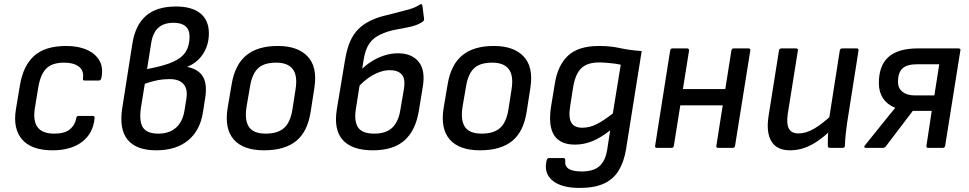

<svg xmlns="http://www.w3.org/2000/svg" viewBox="-20 -727 4766 944"><path d="M238 12Q136 12 89.5 -40.5Q43 -93 58 -188L78 -308Q94 -404 148 -452.5Q202 -501 306 -501Q365 -501 407.5 -482Q450 -463 469.5 -428Q489 -393 478 -342Q475 -331 465 -331H396Q386 -331 388 -342Q393 -381 367 -400Q341 -419 296 -419Q235 -419 206.5 -389Q178 -359 168 -296L151 -193Q142 -130 166 -100Q190 -70 247 -70Q298 -70 323.5 -91Q349 -112 355 -146Q356 -157 367 -157H436Q447 -157 445 -146Q438 -71 383.5 -29.5Q329 12 238 12Z M748 12Q650 12 607.5 -40Q565 -92 581 -195L631 -514Q646 -605 698.5 -650Q751 -695 845 -695Q924 -695 965.5 -661Q1007 -627 1007 -563Q1007 -507 979 -463Q951 -419 901 -399V-398Q958 -386 979 -348Q1000 -310 988 -240L978 -176Q964 -85 904.5 -36.5Q845 12 748 12ZM759 -70Q812 -70 845 -99Q878 -128 887 -183L897 -246Q903 -291 881.5 -314.5Q860 -338 815 -338Q797 -338 777.5 -336Q758 -334 736.5 -328.5Q715 -323 692 -315L672 -192Q664 -127 684 -98.5Q704 -70 759 -70ZM703 -387 716 -390Q789 -404 832 -423.5Q875 -443 893.5 -473Q912 -503 912 -547Q912 -581 892 -598Q872 -615 833 -615Q786 -615 759 -591Q732 -567 724 -519Z M1278 12Q1176 12 1129.5 -41Q1083 -94 1099 -195L1119 -313Q1135 -409 1191 -455Q1247 -501 1346 -501Q1444 -501 1492.5 -449.5Q1541 -398 1526 -297L1508 -181Q1493 -80 1436.5 -34Q1380 12 1278 12ZM1287 -70Q1346 -70 1377 -98Q1408 -126 1418 -190L1433 -287Q1444 -355 1419.5 -387Q1395 -419 1338 -419Q1278 -419 1248.5 -391Q1219 -363 1209 -300L1192 -201Q1182 -136 1204 -103Q1226 -70 1287 -70Z M1813 12Q1711 12 1665.5 -38.5Q1620 -89 1636 -189L1676 -430Q1685 -485 1701 -522Q1717 -559 1741.5 -583.5Q1766 -608 1799 -624Q1829 -639 1861.5 -647.5Q1894 -656 1927 -664Q1960 -672 1990 -680.5Q2020 -689 2044 -704Q2049 -708 2052.5 -706Q2056 -704 2057 -698L2065 -635Q2066 -626 2059 -621Q2035 -604 2000 -596Q1965 -588 1927 -581.5Q1889 -575 1852 -558Q1816 -542 1796 -513Q1776 -484 1768 -434L1730 -193Q1720 -131 1740.5 -100.5Q1761 -70 1820 -70Q1879 -70 1909.5 -100Q1940 -130 1949 -190L1965 -284Q1975 -338 1956 -360Q1937 -382 1897 -382Q1856 -382 1812 -357Q1768 -332 1734 -290L1748 -376Q1774 -404 1804.5 -423.5Q1835 -443 1868.5 -454Q1902 -465 1937 -465Q2005 -465 2039 -422.5Q2073 -380 2058 -296L2039 -180Q2023 -85 1968.5 -36.5Q1914 12 1813 12Z M2340 12Q2238 12 2191.5 -41Q2145 -94 2161 -195L2181 -313Q2197 -409 2253 -455Q2309 -501 2408 -501Q2506 -501 2554.5 -449.5Q2603 -398 2588 -297L2570 -181Q2555 -80 2498.5 -34Q2442 12 2340 12ZM2349 -70Q2408 -70 2439 -98Q2470 -126 2480 -190L2495 -287Q2506 -355 2481.5 -387Q2457 -419 2400 -419Q2340 -419 2310.5 -391Q2281 -363 2271 -300L2254 -201Q2244 -136 2266 -103Q2288 -70 2349 -70Z M2925 -501Q2981 -501 3028.5 -490.5Q3076 -480 3135 -476L3058 7Q3048 68 3022.5 110.5Q2997 153 2950.5 175Q2904 197 2830 197Q2739 197 2695.5 160Q2652 123 2668 60Q2671 50 2680 50H2750Q2760 50 2759 61Q2756 90 2776 103Q2796 116 2841 116Q2897 116 2926.5 90.5Q2956 65 2965 11L2980 -86Q2934 -50 2892.5 -33Q2851 -16 2807 -16Q2734 -16 2704.5 -62Q2675 -108 2689 -201L2708 -316Q2722 -406 2773 -453.5Q2824 -501 2925 -501ZM2843 -99Q2877 -99 2910.5 -115Q2944 -131 2993 -169L3032 -409Q3009 -414 2977.5 -417Q2946 -420 2926 -420Q2868 -420 2838.5 -392Q2809 -364 2798 -299L2784 -209Q2774 -151 2788.5 -125Q2803 -99 2843 -99Z M3511 0Q3500 0 3502 -10L3576 -479Q3578 -489 3587 -489H3659Q3671 -489 3669 -479L3594 -10Q3592 0 3583 0ZM3210 0Q3199 0 3201 -10L3275 -479Q3277 -489 3286 -489H3358Q3368 -489 3368 -479L3293 -10Q3291 0 3282 0ZM3310 -209 3322 -289H3563L3551 -209Z M3864 12Q3799 12 3772.5 -32.5Q3746 -77 3759 -158L3810 -479Q3812 -489 3822 -489H3893Q3905 -489 3903 -479L3853 -166Q3846 -119 3858.5 -95Q3871 -71 3906 -71Q3942 -71 3981.5 -93.5Q4021 -116 4078 -169L4065 -87Q4032 -55 3999.5 -33Q3967 -11 3934 0.5Q3901 12 3864 12ZM4061 0Q4050 0 4050 -10Q4050 -29 4050.5 -49Q4051 -69 4054 -90L4055 -134L4109 -479Q4111 -489 4121 -489H4192Q4203 -489 4201 -478L4145 -123Q4141 -95 4138 -66.5Q4135 -38 4134 -10Q4134 0 4122 0Z M4238 0Q4231 0 4229.5 -3.5Q4228 -7 4233 -13L4324 -126Q4337 -143 4351 -159.5Q4365 -176 4381 -196V-197Q4342 -213 4321.5 -244Q4301 -275 4301 -318Q4301 -405 4348.5 -447Q4396 -489 4493 -489H4691Q4704 -489 4702 -480L4627 -10Q4625 0 4615 0H4544Q4533 0 4535 -10L4561 -182H4468L4335 -7Q4329 0 4321 0ZM4477 -258H4574L4598 -411H4489Q4438 -411 4416.5 -390Q4395 -369 4395 -324Q4395 -294 4417 -276Q4439 -258 4477 -258Z"/></svg>

Font: Sofia Sans Medium
Style: Italic
Weight: 500
Italic angle: -9°
Version: Version 4.101